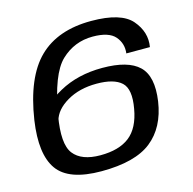

<svg xmlns="http://www.w3.org/2000/svg" viewBox="-102 -783 898 892"><g transform="rotate(-15 347.5 -336.5)"><path d="M279.5 6.5Q441.5 6.5 520 -55.8Q598.5 -118 616.5 -239Q633.5 -356.5 581.5 -406.5Q529.5 -456.5 405.5 -456.5Q287.5 -456.5 198.2 -407.2Q109 -358 95.5 -301L146 -272.5Q159 -322.5 218.8 -357.5Q278.5 -392.5 361 -392.5Q444.5 -392.5 480.5 -359.2Q516.5 -326 500 -234.5Q484.5 -145.5 434 -106Q383.5 -66.5 293.5 -66.5Q203 -66.5 165.2 -115Q127.5 -163.5 151 -297Q184 -487 248 -547.8Q312 -608.5 400 -608.5Q478 -608.5 507.8 -573.8Q537.5 -539 531.5 -492.5H645Q657 -562.5 606.5 -621.5Q556 -680.5 412.5 -680.5Q251 -680.5 160 -591.5Q69 -502.5 38.5 -303.5Q15 -144.5 68.8 -69Q122.5 6.5 279.5 6.5Z"/></g></svg>

Font: Anybody Expanded
Style: Italic
Weight: 400
Width: 7
Italic angle: -10°
Version: Version 1.113;gftools[0.9.25]